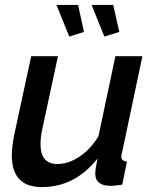

<svg xmlns="http://www.w3.org/2000/svg" viewBox="-20 -752 626 782"><path d="M210 -732H298L322 -622L262 -603ZM353 -732H441L466 -622L405 -603ZM28 -120Q28 -151 38 -203L107 -523H216L152 -225Q145 -193 145 -165Q145 -84 214 -84Q258 -84 303 -113.5Q348 -143 381 -197L450 -523H560L477 -130Q474 -121 474 -115Q474 -96 497 -94L478 0Q445 5 432 5Q368 5 368 -45Q368 -60 377 -106Q285 10 150 10Q28 10 28 -120Z"/></svg>

Font: Raleway-v4020 SemiBold
Style: Italic
Weight: 600
Italic angle: -12°
Designer: Matt McInerney, Pablo Impallari, Rodrigo Fuenzalida
Foundry: Matt McInerney, Pablo Impallari, Rodrigo Fuenzalida
Version: Version 4.020;PS 004.020;hotconv 1.0.88;makeotf.lib2.5.64775